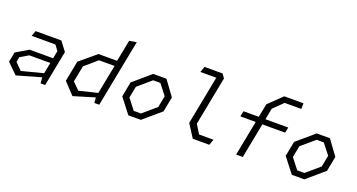

<svg xmlns="http://www.w3.org/2000/svg" viewBox="-46 -1403 3812 2053"><g transform="rotate(20 1860.0 -377.0)"><path d="M430.5 0H482.5L561 -403.5L482.5 -507H190L167 -445H437.5L482 -385.5L465 -298H196.5L56.5 -215L34.5 -103L150.5 11.5L425.5 -67ZM110 -128.5 121 -185 215 -240.5H454L429.5 -115L185.5 -52Z M1042 0H1098L1246.5 -765L1165 -751.5L1117 -506.5H905L720.5 -352L675 -118.5L797.5 11.5L1038 -61ZM758 -142 794 -326 933 -445.5H1110.5L1046 -115L836.5 -64Z M1429.5 0H1571.5L1768.5 -168.5L1801.5 -338.5L1678.5 -507H1528L1331.5 -338.5L1298.5 -168.5ZM1375 -183 1400.5 -314 1550.5 -442.5H1632.5L1725 -324L1699.5 -193L1549 -64.5H1467Z M2162.5 0H2350.5L2374 -66H2210L2148 -166L2255.5 -720L2223 -765H2018L1994.5 -699H2175.5L2068.5 -146.5Z M2656 0H2731.5L2809 -399H3068.5L3080.5 -462H2821L2846 -590.5L2954.5 -696.5H3143.5L3145.5 -761H2926L2775 -614.5L2745.5 -462H2571L2559 -399H2733.5Z M3289.5 0H3431.5L3628.5 -168.5L3661.5 -338.5L3538.5 -507H3388L3191.5 -338.5L3158.5 -168.5ZM3235 -183 3260.5 -314 3410.5 -442.5H3492.5L3585 -324L3559.5 -193L3409 -64.5H3327Z"/></g></svg>

Font: Monaspace Krypton Light
Style: Italic
Weight: 300
Italic angle: -11°
Designer: Riley Cran & the Lettermatic Team
Foundry: Lettermatic
Version: Version 1.101 (Monaspace Krypton)